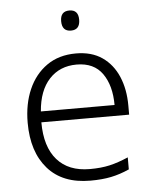

<svg xmlns="http://www.w3.org/2000/svg" viewBox="-53 -773 658 828"><g transform="rotate(-5 276.0 -359.5)"><path d="M290 -542Q358 -542 403.5 -510.5Q449 -479 472.5 -424Q496 -369 496 -298V-259H116Q116 -153 165.5 -96.5Q215 -40 307 -40Q356 -40 393 -48.5Q430 -57 474 -76V-24Q434 -6 395 2Q356 10 305 10Q185 10 121 -63Q57 -136 57 -262Q57 -343 84.5 -406Q112 -469 164 -505.5Q216 -542 290 -542ZM289 -494Q216 -494 170.5 -445Q125 -396 118 -306H437Q437 -390 400.5 -442Q364 -494 289 -494ZM278 -729Q317 -729 317 -686Q317 -642 278 -642Q239 -642 239 -686Q239 -729 278 -729Z"/></g></svg>

Font: Noto Sans Light
Style: Regular
Weight: 300
Designer: Monotype Design Team
Foundry: Monotype Imaging Inc.
Version: Version 2.007